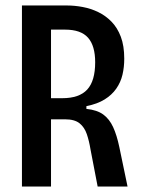

<svg xmlns="http://www.w3.org/2000/svg" viewBox="-20 -680 515 700"><path d="M60 0V-660H225Q252 -660 281.5 -654.5Q311 -649 338 -636Q365 -623 386.5 -601Q408 -579 420.5 -546Q433 -513 433 -466Q433 -435 426.5 -407.5Q420 -380 404 -357Q388 -334 361.5 -317.5Q335 -301 295 -293V-283Q334 -279 356.5 -262.5Q379 -246 392.5 -216.5Q406 -187 415 -144L445 0H336L310 -135Q305 -166 296.5 -191Q288 -216 270 -230.5Q252 -245 217 -245H166V0ZM166 -322H207Q269 -322 298 -353.5Q327 -385 327 -453Q327 -513 301 -542.5Q275 -572 217 -572H166Z"/></svg>

Font: Bricolage Grotesque 24pt Condensed Medium
Style: Regular
Weight: 500
Width: 3
Designer: Mathieu Triay
Foundry: Atelier Triay
Version: Version 1.001;gftools[0.9.33.dev8+g029e19f]